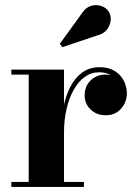

<svg xmlns="http://www.w3.org/2000/svg" viewBox="-20 -733 535 753"><path d="M219.5 -213.5Q219.5 -263.5 228.2 -309.5Q237 -355.5 255.2 -391.5Q273.5 -427.5 302.2 -448.5Q331 -469.5 371 -469.5Q405.5 -469.5 429.5 -454.8Q453.5 -440 465.5 -416.5Q477.5 -393 477.5 -367Q477.5 -332.5 454.8 -306.8Q432 -281 395 -281Q358.5 -281 335.2 -303.8Q312 -326.5 312 -358.5Q312 -394.5 335.2 -417.5Q358.5 -440.5 394.5 -440.5Q418 -440.5 436.8 -430.2Q455.5 -420 466 -403.2Q476.5 -386.5 476.5 -367H457Q457 -389 446.2 -407.8Q435.5 -426.5 415.5 -438Q395.5 -449.5 369 -449.5Q337.5 -449.5 312.2 -431.2Q287 -413 268.8 -380.2Q250.5 -347.5 240.8 -304.5Q231 -261.5 231 -213.5ZM231 -460V-19.5H309V0H24.5V-19.5H92.5V-440.5H24.5V-460ZM225 -548 214.5 -561 301 -680.5Q316 -704 337 -710Q358 -716 377 -709.5Q396 -703 405.5 -689Q416 -673 414 -652.8Q412 -632.5 398.5 -616Q385 -599.5 361 -594Z"/></svg>

Font: Bodoni Moda 11pt
Style: Bold
Weight: 700
Designer: Owen Earl
Foundry: indestructible type
Version: Version 2.004